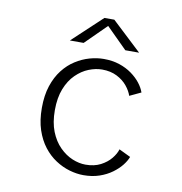

<svg xmlns="http://www.w3.org/2000/svg" viewBox="-79 -766 808 851"><g transform="rotate(10 325.0 -341.0)"><path d="M352 11Q321.5 11 288.8 1.5Q256 -8 225.8 -27.8Q195.5 -47.5 171.5 -78.5Q147.5 -109.5 133.2 -152.2Q119 -195 119 -251Q119 -307.5 133.2 -350.5Q147.5 -393.5 171.5 -424.2Q195.5 -455 225.8 -474.2Q256 -493.5 288.8 -502.8Q321.5 -512 352 -512Q391.5 -512 423 -501.5Q454.5 -491 478.8 -473.5Q503 -456 519 -435.5Q535 -415 542 -394.5L491 -370.5Q484 -392 466.2 -413.8Q448.5 -435.5 420 -450Q391.5 -464.5 353 -464.5Q324 -464.5 293.2 -452.2Q262.5 -440 236 -414Q209.5 -388 193.5 -347.5Q177.5 -307 177.5 -251Q177.5 -195.5 193.5 -155.2Q209.5 -115 236 -88.5Q262.5 -62 293.2 -49.2Q324 -36.5 353 -36.5Q392 -36.5 420.5 -51.2Q449 -66 466.5 -87.5Q484 -109 490 -129.5L542 -104.5Q535.5 -86.5 519.8 -66.5Q504 -46.5 479.8 -28.8Q455.5 -11 423.5 0Q391.5 11 352 11ZM189.5 -566.5 323 -691.5H367.5L501 -566.5H439L345.5 -659.5L251.5 -566.5Z"/></g></svg>

Font: Trispace Thin ExtraLight
Style: Regular
Weight: 250
Version: Version 1.210